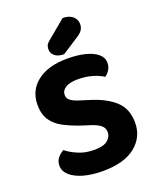

<svg xmlns="http://www.w3.org/2000/svg" viewBox="-156 -933 856 1043"><g transform="rotate(-20 272.0 -411.5)"><path d="M252.4 -107.4Q305.8 -107.4 329.2 -126.9Q352.7 -146.4 352.7 -173.1Q352.7 -198.2 334.2 -213.3Q315.7 -228.4 280 -240L227.2 -256.9Q173 -275.2 131.7 -297.3Q90.5 -319.3 67.5 -354Q44.6 -388.6 44.6 -442.6Q44.6 -525.6 107.8 -574.8Q171 -624 283 -624Q340 -624 384.4 -612.9Q428.8 -601.8 454.5 -580.4Q480.1 -559 480.1 -527.6Q480.1 -505.4 469.3 -488.5Q458.5 -471.5 443 -460.2Q420.2 -475.6 381.9 -487.2Q343.6 -498.8 298.2 -498.8Q250 -498.8 225.9 -483.2Q201.8 -467.6 201.8 -442.6Q201.8 -422.8 217.9 -410.3Q234.1 -397.8 266.3 -387.8L321.2 -370.6Q412.4 -342.5 461.3 -296.3Q510.2 -250.2 510.2 -171.6Q510.2 -88 445.1 -35.6Q380 16.8 257 16.8Q196 16.8 147.8 3.7Q99.7 -9.4 71.5 -34.1Q43.4 -58.8 43.4 -91.7Q43.4 -117.8 58.8 -136.2Q74.2 -154.5 92.8 -164.1Q119.6 -142.1 160.5 -124.8Q201.3 -107.4 252.4 -107.4ZM224.3 -748.3 334.3 -839.8Q371.5 -839.5 392.1 -821.4Q412.8 -803.3 412.8 -777.2Q412.8 -759.4 404.2 -744.7Q395.7 -730 371 -714.2L274.6 -651.8Q239.7 -652.3 221.6 -667.9Q203.5 -683.5 203.5 -704.6Q203.5 -716.2 207.1 -726.6Q210.7 -737 224.3 -748.3Z"/></g></svg>

Font: Baloo Bhaijaan 2
Style: Regular
Weight: 400
Designer: Sanskriti Dholi, Noopur Datye and Ek Type
Foundry: Ek Type
Version: Version 1.701